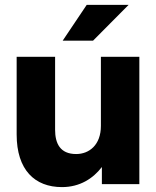

<svg xmlns="http://www.w3.org/2000/svg" viewBox="-20 -752 637 784"><path d="M205 -222V-520H48V-203C48 -58 122 12 233 12C306 12 360 -23 396 -70V0H549V-520H392V-238C392 -160 344 -123 291 -123C225 -123 205 -167 205 -222ZM236 -586H360L505 -732H334Z"/></svg>

Font: Aspekta 750
Style: Regular
Weight: 750
Designer: Ivo Dolenc
Version: Version 2.000